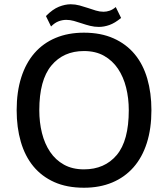

<svg xmlns="http://www.w3.org/2000/svg" viewBox="-20 -866 787 899"><path d="M58 -350Q58 -436 79.5 -503.5Q101 -571 141.5 -617.5Q182 -664 240.5 -688.5Q299 -713 373 -713Q452 -713 511.5 -686.5Q571 -660 610.5 -612.5Q650 -565 669.5 -498Q689 -431 689 -350Q689 -264 667.5 -196.5Q646 -129 605 -82.5Q564 -36 505.5 -11.5Q447 13 373 13Q293 13 234 -13.5Q175 -40 136 -87.5Q97 -135 77.5 -202Q58 -269 58 -350ZM164 -350Q164 -293 176.5 -243Q189 -193 214.5 -155Q240 -117 279.5 -95Q319 -73 373 -73Q470 -73 526.5 -140Q583 -207 583 -350Q583 -406 570.5 -456Q558 -506 532.5 -544Q507 -582 467.5 -604.5Q428 -627 373 -627Q277 -627 220.5 -559Q164 -491 164 -350ZM195 -791Q227 -823 256 -834.5Q285 -846 311 -846Q332 -846 352.5 -840.5Q373 -835 392 -828.5Q411 -822 429 -816.5Q447 -811 465 -811Q479 -811 493.5 -816Q508 -821 522 -833L547 -782Q518 -758 492.5 -749Q467 -740 443 -740Q422 -740 402 -745Q382 -750 363 -756.5Q344 -763 326 -768Q308 -773 290 -773Q273 -773 255 -766.5Q237 -760 219 -742Z"/></svg>

Font: PT Sans Caption
Style: Regular
Weight: 400
Designer: A.Korolkova, O.Umpeleva, V.Yefimov
Foundry: ParaType Ltd
Version: Version 2.004W OFL